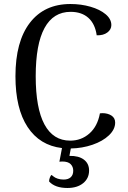

<svg xmlns="http://www.w3.org/2000/svg" viewBox="-20 -727 640 957"><path d="M333 13 326 50Q372 49 398 68.5Q424 88 424 123Q424 162 394.5 186Q365 210 316 210Q255 210 225 178Q224 171 228 159.5Q232 148 237 145Q239 146 246.5 152.5Q254 159 267.5 163.5Q281 168 297 168Q320 168 332.5 156.5Q345 145 345 124Q345 104 332 91Q319 78 290 78L276 79L289 11Q178 -2 117.5 -94Q57 -186 57 -347Q57 -520 129 -613.5Q201 -707 331 -707Q384 -707 431 -693.5Q478 -680 506.5 -656Q535 -632 535 -602Q535 -580 515 -565Q495 -550 462 -551Q454 -608 420.5 -638Q387 -668 332 -668Q246 -668 202 -587.5Q158 -507 158 -347Q158 -188 201.5 -107Q245 -26 330 -26Q385 -26 425.5 -61.5Q466 -97 478 -162L490 -163Q517 -163 535.5 -151Q554 -139 554 -116Q554 -82 523 -52.5Q492 -23 441 -5.5Q390 12 333 13Z"/></svg>

Font: Arima Madurai Medium
Style: Regular
Weight: 500
Designer: Joana Correia and Natanael Gama
Foundry: NDISCOVER
Version: Version 1.020